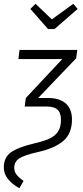

<svg xmlns="http://www.w3.org/2000/svg" viewBox="-46 -786 437 1011"><path d="M-26 96Q-26 44 10.5 17Q47 -10 131 -30Q183 -42 213 -55.5Q243 -69 259 -92.5Q275 -116 275 -155Q275 -192 257 -208.5Q239 -225 201 -225H84L90 -270L282 -475H51L57 -523H361L355 -479L155 -270H207Q269 -270 301 -240.5Q333 -211 333 -157Q333 -83 287.5 -44Q242 -5 152 15Q81 31 55 48.5Q29 66 29 97Q29 118 41 133.5Q53 149 78 167L56 205Q-26 159 -26 96ZM340 -766 363 -739 241 -633H207L114 -739L141 -766L227 -684Z"/></svg>

Font: Fira Sans Extra Condensed Light
Style: Italic
Weight: 300
Width: 3
Italic angle: -8°
Designer: Carrois Corporate & Edenspiekermann AG
Foundry: Carrois Corporate GbR & Edenspiekermann AG
Version: Version 4.203